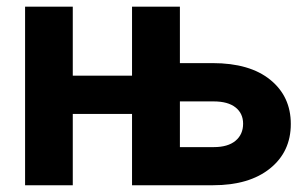

<svg xmlns="http://www.w3.org/2000/svg" viewBox="-20 -548 901 568"><path d="M195.3 -324.2H370.6V-528.3H512.2V-361.3H608.9Q718.8 -361.3 779.5 -312Q840.3 -262.7 840.3 -181.2Q840.3 -99.1 778.8 -49.6Q717.3 0 610.4 0H370.6V-210.9H195.3V0H54.2V-528.3H195.3ZM512.2 -248V-112.8H612.3Q654.3 -112.8 676.8 -131.6Q699.2 -150.4 699.2 -182.1Q699.2 -212.4 676.8 -230.2Q654.3 -248 612.3 -248Z"/></svg>

Font: Roboto-o
Style: o-Bold
Weight: 700
Designer: Google
Version: Version 2.134; 2016; ttfautohint (v1.6)